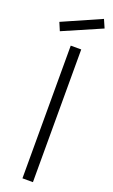

<svg xmlns="http://www.w3.org/2000/svg" viewBox="-202 -1003 612 1041"><g transform="rotate(20 104.0 -482.0)"><path d="M1 -818.8 -18.8 -865.6 203.1 -963.5 224 -915.6ZM83.3 0V-765.6H143.8V0Z"/></g></svg>

Font: Manrope3 Light
Style: Regular
Weight: 300
Designer: Mikhail Sharanda
Foundry: Mikhail Sharanda
Version: Version 3.000;PS 003.000;hotconv 1.0.88;makeotf.lib2.5.64775